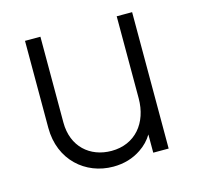

<svg xmlns="http://www.w3.org/2000/svg" viewBox="-85 -620 742 722"><g transform="rotate(-15 286.0 -259.5)"><path d="M271 12C313 12 349 1 380 -20C401 -34 417 -51 429 -71V0H489V-531H429V-212C429 -116 372 -47 280 -47C196 -47 132 -103 132 -197V-531H72V-192C72 -67 163 12 271 12Z"/></g></svg>

Font: Plus Jakarta Sans Light
Style: Regular
Weight: 300
Designer: Gumpita Rahayu
Foundry: Tokotype
Version: Version 2.071;gftools[0.9.30]